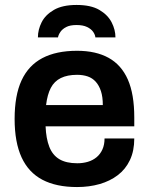

<svg xmlns="http://www.w3.org/2000/svg" viewBox="-20 -743 601 775"><path d="M291 12Q207 12 151 -17.5Q95 -47 67 -108Q39 -169 39 -263Q39 -358 67 -418.5Q95 -479 151 -508.5Q207 -538 291 -538Q367 -538 418.5 -509.5Q470 -481 496 -422Q522 -363 522 -269V-233H164Q166 -184 179 -150.5Q192 -117 219.5 -100.5Q247 -84 292 -84Q315 -84 335 -90Q355 -96 370 -108.5Q385 -121 393.5 -140Q402 -159 402 -184H522Q522 -134 504.5 -97Q487 -60 455.5 -36Q424 -12 382 0Q340 12 291 12ZM166 -319H395Q395 -352 387.5 -375Q380 -398 366.5 -413Q353 -428 334 -434.5Q315 -441 291 -441Q252 -441 225.5 -428Q199 -415 185 -388Q171 -361 166 -319ZM289 -723Q347 -723 381 -703Q415 -683 430.5 -653Q446 -623 446 -592H365Q364 -603 356 -614.5Q348 -626 331.5 -634Q315 -642 289 -642Q263 -642 247.5 -634Q232 -626 224 -614.5Q216 -603 214 -592H133Q133 -623 148 -653Q163 -683 197.5 -703Q232 -723 289 -723Z"/></svg>

Font: Archivo SemiBold
Style: Regular
Weight: 600
Designer: Hector Gatti
Foundry: Omnibus-Type
Version: Version 2.001